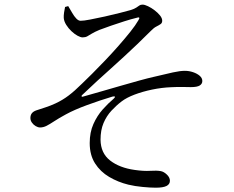

<svg xmlns="http://www.w3.org/2000/svg" viewBox="-20 -785 1040 852"><path d="M337.3 -692.8Q327.9 -693 318.6 -702.7Q309.3 -712.3 300.7 -727.3Q292.1 -742.3 282.7 -757.9L268.7 -754Q266.1 -742.9 264.2 -728.9Q262.3 -714.9 262.9 -705.2Q264.2 -690.1 273.9 -674.7Q283.5 -659.3 297 -646.6Q310.4 -634 324 -626.5Q337.6 -619.1 346.6 -619.1Q358.9 -619.1 367.4 -623.9Q375.8 -628.7 387.8 -636Q399.8 -643.3 421.1 -652.3Q443.8 -661 472.5 -670.9Q501.2 -680.9 531.3 -690.4Q561.3 -700 585.6 -705.8Q594.5 -709.1 597.5 -706.8Q600.4 -704.6 593.9 -694.7Q581.7 -673.3 558.3 -643.9Q534.9 -614.6 505.8 -581.5Q476.6 -548.3 446 -516.3Q415.4 -484.3 388.6 -457.5Q361.7 -430.6 343.4 -413.3Q310.6 -380.7 284 -360.7Q257.4 -340.6 226.2 -326.1Q204.8 -316.1 181.7 -308.6Q158.6 -301.1 140.1 -294.9Q127 -290 120.9 -281.8Q114.9 -273.5 114.9 -261.2Q114.9 -250.3 121.7 -240.8Q128.4 -231.2 138.5 -225.3Q148.6 -219.4 157.9 -219.4Q172.6 -219.4 186.8 -226.7Q201 -234.1 221.1 -247.3Q241.2 -260.6 272.2 -277.4Q309.7 -298 367 -319Q424.3 -340 478.7 -356.3Q488.3 -358.7 489.8 -355.9Q491.3 -353.1 483.9 -346.5Q460 -326.5 435.4 -298.9Q410.9 -271.3 394.5 -234.6Q378.1 -197.8 378.1 -150.1Q378.1 -96.9 401.8 -59.9Q425.4 -22.9 464.5 0.1Q503.7 23.2 549.4 34.4Q578.6 41.4 613 44.6Q647.5 47.9 671 47.9Q703.9 47.9 719 40.2Q734 32.5 734 17Q734 2.6 720.5 -10.3Q707.1 -23.2 693.3 -25.7Q675.4 -28.9 646.7 -27Q618 -25.1 577.8 -30.9Q510.4 -40.3 468.6 -72.8Q426.9 -105.3 426.1 -164.9Q426.1 -207.4 439.4 -238.9Q452.8 -270.4 474.5 -293.8Q496.2 -317.2 519.7 -335Q541.7 -351.8 577.1 -365.2Q612.5 -378.6 655.1 -387.5Q697.8 -396.4 739.5 -398Q771.5 -399.6 791.1 -399Q810.7 -398.4 826.8 -398.4Q854.9 -398.4 866.4 -405.7Q877.8 -413 877.8 -425.5Q877.8 -438.5 866.4 -448.5Q854.9 -458.5 837 -464.6Q819.1 -470.7 800.2 -470.7Q779.2 -470.7 747.3 -463.7Q715.4 -456.7 661.4 -443.7Q636.4 -438.1 598.2 -427.6Q559.9 -417.1 516.1 -404.4Q472.2 -391.7 428.1 -379Q384.1 -366.3 347.1 -355.9Q343.1 -354.9 342 -357.3Q340.9 -359.7 344.1 -362.9Q380.2 -397.6 412 -426.5Q443.9 -455.4 473.3 -481.9Q502.6 -508.5 531 -534.4Q559.3 -560.3 588.4 -588.2Q617.4 -616.1 649.9 -648.4Q662.6 -661.6 674.2 -667.4Q685.8 -673.2 692.8 -678.2Q699.8 -683.1 699.8 -693.2Q699.8 -704.1 690.2 -716.2Q680.6 -728.3 666.1 -739.3Q651.6 -750.4 636.8 -757.4Q622.1 -764.5 612.6 -764.5Q604.1 -764.5 598.7 -760.8Q593.2 -757 585 -751.4Q576.8 -745.8 559.9 -740.4Q543.3 -735.7 511.7 -727.6Q480.1 -719.5 444.9 -711.7Q409.6 -703.9 380.1 -698.3Q350.7 -692.6 337.3 -692.8Z"/></svg>

Font: Noto Serif HK
Style: Regular
Weight: 200
Designer: Ryoko NISHIZUKA 西塚涼子 (kana & ideographs); Frank Grießhammer (Latin, Greek & Cyrillic); Wenlong ZHANG 张文龙 (bopomofo); San
Foundry: Adobe
Version: Version 2.001;hotconv 1.1.0;makeotfexe 2.6.0